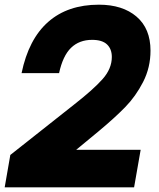

<svg xmlns="http://www.w3.org/2000/svg" viewBox="-20 -799 680 819"><path d="M0 0 24 -138 296 -353Q378 -417 417.5 -461.5Q457 -506 457 -556Q457 -590 436.5 -609.5Q416 -629 373 -629Q318 -629 283 -595Q248 -561 232 -487H72Q102 -632 185.5 -705.5Q269 -779 402 -779Q503 -779 562.5 -728Q622 -677 622 -583Q622 -511 590.5 -449.5Q559 -388 514 -342Q469 -296 403 -241L305 -160H580L552 0Z"/></svg>

Font: Open Sauce One Black Italic
Style: Regular
Weight: 900
Italic angle: -10°
Designer: Alfredo Marco Pradil
Foundry: Creative Sauce Fz LLC
Version: Version 1.477